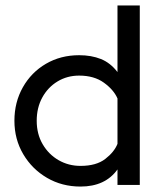

<svg xmlns="http://www.w3.org/2000/svg" viewBox="-20 -680 590 706"><path d="M494 -660V0H412V-57Q367 6 276 6Q208 6 153 -26Q98 -58 65.5 -113Q33 -168 33 -236Q33 -304 64 -359Q95 -414 149 -445.5Q203 -477 271 -477Q316 -477 351 -463Q386 -449 412 -415V-660ZM271 -402Q227 -402 191.5 -380.5Q156 -359 135.5 -321.5Q115 -284 115 -236Q115 -187 137 -149.5Q159 -112 195.5 -91Q232 -70 276 -70Q334 -70 367 -95.5Q400 -121 412 -151V-318Q398 -350 362 -376Q326 -402 271 -402Z"/></svg>

Font: Lil Grotesk Medium
Style: Regular
Weight: 500
Designer: Bastien Sozeau
Foundry: NBR — Bastien Sozeau
Version: Version 3.003; ttfautohint (v1.8.4.7-5d5b);gftools[0.9.33]